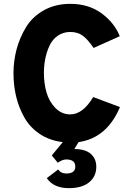

<svg xmlns="http://www.w3.org/2000/svg" viewBox="-20 -730 675 997"><path d="M338 247Q258 247 223 195L282 150Q296 171 324 171Q371 171 371 135Q371 98 324 98Q304 98 280 115L249 77L306 8Q238 0 187 -34Q136 -68 107 -119Q78 -170 64 -228Q50 -286 50 -350Q50 -413 66 -473.5Q82 -534 115 -588.5Q148 -643 207.5 -676.5Q267 -710 345 -710Q440 -710 507 -661Q574 -612 602 -542L466 -481Q437 -524 410.5 -544Q384 -564 345 -564Q308 -564 280 -544.5Q252 -525 237 -492.5Q222 -460 215 -424.5Q208 -389 208 -350Q208 -297 221.5 -250Q235 -203 267.5 -169.5Q300 -136 345 -136Q410 -136 464 -226L603 -174Q535 -13 388 8L366 44Q423 44 451.5 69Q480 94 480 136Q480 186 443 216.5Q406 247 338 247Z"/></svg>

Font: Overpass Heavy
Style: Regular
Weight: 900
Designer: Delve Withrington, Thomas Jockin
Foundry: Delve Fonts
Version: Version 3.000;DELV;Overpass